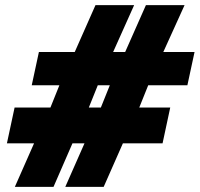

<svg xmlns="http://www.w3.org/2000/svg" viewBox="-20 -730 780 750"><path d="M712 -397H559L524 -310H645L615 -170H460L385 0H235L310 -170H263L189 0H38L113 -170H7L37 -310H177L212 -397H104L132 -527H272L353 -710H504L422 -527H469L550 -710H701L618 -527H740ZM374 -310 409 -397H362L327 -310Z"/></svg>

Font: Raleway Thin Black
Style: Italic
Weight: 900
Italic angle: -12°
Version: Version 4.026